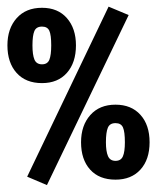

<svg xmlns="http://www.w3.org/2000/svg" viewBox="-20 -528 466 569"><path d="M361.3 -483.4 119.1 20.5 60.5 -4.4 301.8 -508.3ZM205.1 -393.6Q205.1 -342.3 178.2 -312Q151.4 -281.7 104.5 -281.7Q56.2 -281.7 29.1 -312Q2 -342.3 2 -393.6Q2 -443.4 29.3 -474.1Q56.6 -504.9 104.5 -504.9Q151.4 -504.9 178.2 -474.4Q205.1 -443.8 205.1 -393.6ZM76.2 -393.6Q76.2 -365.7 82 -351.6Q87.9 -337.4 104.5 -337.4Q120.6 -337.4 126.2 -350.8Q131.8 -364.3 131.8 -393.6Q131.8 -424.3 126.2 -436.8Q120.6 -449.2 104.5 -449.2Q87.4 -449.2 81.8 -435.8Q76.2 -422.4 76.2 -393.6ZM423.3 -106.4Q423.3 -55.2 396.2 -25.4Q369.1 4.4 322.3 4.4Q273.9 4.4 247.1 -25.4Q220.2 -55.2 220.2 -106.4Q220.2 -156.2 247.6 -187Q274.9 -217.8 322.3 -217.8Q369.1 -217.8 396.2 -187.7Q423.3 -157.7 423.3 -106.4ZM293.9 -106.4Q293.9 -79.6 300 -65.4Q306.2 -51.3 322.3 -51.3Q338.4 -51.3 344.2 -64.7Q350.1 -78.1 350.1 -106.4Q350.1 -137.2 344.5 -150.1Q338.9 -163.1 322.3 -163.1Q305.2 -163.1 299.6 -149.4Q293.9 -135.7 293.9 -106.4Z"/></svg>

Font: Amiri Typewriter
Style: Bold
Weight: 700
Monospace: yes
Designer: Khaled Hosny
Version: Version 1.1